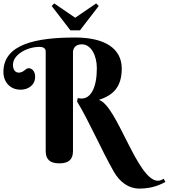

<svg xmlns="http://www.w3.org/2000/svg" viewBox="-20 -950 990 1126"><path d="M421 -730C191 -730 0 -691 0 -528C0 -470 38 -424 101 -424C142 -424 186 -448 186 -500C186 -537 163 -550 148 -550C128 -550 121 -524 89 -524C82 -524 56 -528 56 -570C56 -630 139 -675 211 -675C235 -675 248 -666 248 -648V-64C248 -14 274 8 328 8C382 8 408 -14 408 -64V-643C408 -662 418 -690 460 -690C513 -690 548 -627 548 -549C548 -439 513 -355 436 -375L432 -355C504 -236 573 -74 647 56C683 119 735 156 798 156C875 156 924 131 950 117L940 98C933 103 919 110 906 110C785 110 666 -334 560 -364C637 -390 694 -433 694 -548C694 -664 597 -730 421 -730ZM449 -772 559 -915 544 -930 421 -846 298 -930 283 -915 393 -772Z"/></svg>

Font: Berkshire Swash
Style: Regular
Weight: 700
Designer: Astigmatic (AOETI)
Foundry: Astigmatic (AOETI)
Version: Version 1.000